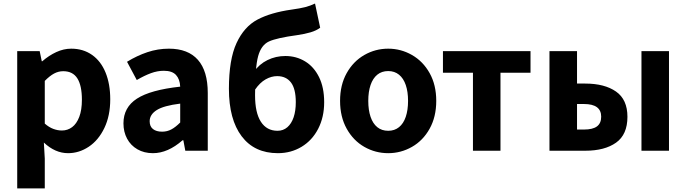

<svg xmlns="http://www.w3.org/2000/svg" viewBox="-20 -851 3874 1084"><path d="M204 -562.4 215.8 -505.2H218.8Q256.2 -537.8 297.9 -557Q339.6 -576.2 382 -576.2Q449.6 -576.2 499.6 -541.1Q549.6 -506 576 -441.3Q602.4 -376.6 602.4 -290.4Q602.4 -197.4 569.2 -128.3Q536 -59.2 481.3 -22.7Q426.6 13.8 364.2 13.8Q291.4 13.8 227.6 -46.2L232.8 44.4V212.8H77.2V-562.4ZM442.4 -287.8Q442.4 -368 416.7 -408.5Q391 -449 337 -449Q309.8 -449 285.1 -435.7Q260.4 -422.4 232.8 -394.2V-153.2Q256.6 -132.4 281 -123.3Q305.4 -114.2 329.4 -114.2Q361.8 -114.2 387.2 -133.2Q412.6 -152.2 427.5 -191.1Q442.4 -230 442.4 -287.8Z M677 -154.4Q677 -244.8 753.1 -294.1Q829.2 -343.4 997.4 -361.8Q995.4 -404.2 973.6 -427.8Q951.8 -451.4 904.8 -451.4Q869 -451.4 832.2 -437.9Q795.4 -424.4 752.2 -399.2L697.2 -502.2Q753.2 -536.6 812.1 -556.4Q871 -576.2 933.8 -576.2Q1041.6 -576.2 1097.3 -513.2Q1153 -450.2 1153 -325.8V0H1026.2L1015.2 -59H1010.6Q927.6 13.8 843.4 13.8Q793.8 13.8 755.9 -8Q718 -29.8 697.5 -68.1Q677 -106.4 677 -154.4ZM997.4 -159.4V-266Q904.4 -254.6 864.7 -229.4Q825 -204.2 825 -166.4Q825 -137.2 843.7 -122.4Q862.4 -107.6 895.2 -107.6Q923.4 -107.6 947.3 -120.3Q971.2 -133 997.4 -159.4Z M1272.4 -349.8Q1272.4 -514.8 1315.3 -607.6Q1358.2 -700.4 1433.5 -740.3Q1508.8 -780.2 1626.4 -796.8Q1675.4 -803.6 1703.2 -810.8Q1731 -818 1758.6 -831L1787.6 -694.6Q1766.8 -678.4 1733.6 -668.6Q1700.4 -658.8 1658.8 -652.8Q1543 -637.2 1498.8 -617Q1454.6 -596.8 1437.3 -533.6Q1420 -470.4 1420 -313.4Q1420 -214.4 1453 -163.5Q1486 -112.6 1546.6 -112.6Q1579 -112.6 1602.3 -132.7Q1625.6 -152.8 1637.8 -188.9Q1650 -225 1650 -274Q1650 -349.6 1622.7 -385.4Q1595.4 -421.2 1544.6 -421.2Q1512 -421.2 1479.6 -402.9Q1447.2 -384.6 1419.8 -344.6L1413 -445.2Q1443.2 -488.6 1490 -511.7Q1536.8 -534.8 1591.2 -534.8Q1652.4 -534.8 1702.3 -504.6Q1752.2 -474.4 1781.2 -415.8Q1810.2 -357.2 1810.2 -274Q1810.2 -189.4 1776.4 -123.9Q1742.6 -58.4 1682.8 -22.3Q1623 13.8 1549 13.8Q1416.6 13.8 1344.5 -81.5Q1272.4 -176.8 1272.4 -349.8Z M1900 -281.4Q1900 -371.6 1937.4 -438.3Q1974.8 -505 2037.1 -540.6Q2099.4 -576.2 2171.8 -576.2Q2243.4 -576.2 2305.8 -540.6Q2368.2 -505 2405.6 -438.3Q2443 -371.6 2443 -281.4Q2443 -191.4 2405.6 -124.3Q2368.2 -57.2 2305.8 -21.7Q2243.4 13.8 2171.8 13.8Q2099.4 13.8 2037.1 -21.7Q1974.8 -57.2 1937.4 -124.3Q1900 -191.4 1900 -281.4ZM2283.8 -281.4Q2283.8 -333 2270.9 -370.9Q2258 -408.8 2232.8 -429.3Q2207.6 -449.8 2171.8 -449.8Q2135.2 -449.8 2110.1 -429.3Q2085 -408.8 2072.1 -370.9Q2059.2 -333 2059.2 -281.4Q2059.2 -229.8 2072.1 -191.6Q2085 -153.4 2110.1 -133Q2135.2 -112.6 2171.8 -112.6Q2207.6 -112.6 2232.8 -133Q2258 -153.4 2270.9 -191.6Q2283.8 -229.8 2283.8 -281.4Z M2480.8 -440.2V-562.4H2975.2V-440.2H2805.6V0H2650.2V-440.2Z M3237.8 -562.4V-379.2H3284.2Q3393.2 -379.2 3457.8 -334.2Q3522.4 -289.2 3522.4 -191.6Q3522.4 -91.2 3458.2 -45.6Q3394 0 3284.2 0H3082.2V-562.4ZM3374.2 -192.4Q3374.2 -227.8 3350 -245.8Q3325.8 -263.8 3276.6 -263.8H3237.8V-119.6H3276.6Q3326.6 -119.6 3350.4 -137.4Q3374.2 -155.2 3374.2 -192.4ZM3757 -562.4V0H3601.6V-562.4Z"/></svg>

Font: 寒蝉端黑体 Light
Style: Regular
Weight: 300
Designer: ChillDuanSans {Warren2060}; 
Source Han Sans {Ryoko NISHIZUKA 西塚涼子 (kana, bopomofo & ideographs); Paul D. Hunt (Latin, G
Foundry: ChillType&Adobe
Version: Version 1.300;Glyphs 3.3 (3306)